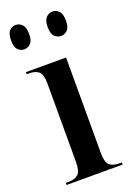

<svg xmlns="http://www.w3.org/2000/svg" viewBox="-145 -804 587 858"><g transform="rotate(-20 148.5 -375.0)"><path d="M16 0V-10H28Q59 -10 75 -24Q91 -38 91 -83V-456Q91 -499 75 -512.5Q59 -526 29 -526H18V-536H209V-82Q209 -37 225 -23.5Q241 -10 272 -10H283V0ZM222 -634Q204 -634 191 -647Q178 -660 178 -691Q178 -723 191 -736.5Q204 -750 222 -750Q239 -750 252 -736.5Q265 -723 265 -691Q265 -660 252 -647Q239 -634 222 -634ZM46 -634Q29 -634 16.5 -647Q4 -660 4 -691Q4 -723 16.5 -736.5Q29 -750 46 -750Q64 -750 77 -736.5Q90 -723 90 -691Q90 -660 77 -647Q64 -634 46 -634Z"/></g></svg>

Font: Noto Serif Display Condensed SemiBold
Style: Regular
Weight: 600
Width: 3
Designer: Monotype Design Team
Foundry: Monotype Imaging Inc.
Version: Version 2.009